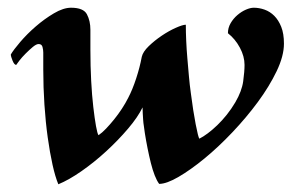

<svg xmlns="http://www.w3.org/2000/svg" viewBox="-20 -472 768 497"><path d="M461 -408Q453 -408 435 -400Q417 -392 398.5 -379.5Q380 -367 365 -352.5Q350 -338 347 -325Q342 -298 332.5 -269Q323 -240 312 -219Q305 -205 295.5 -190.5Q286 -176 275.5 -163Q265 -150 254.5 -139Q244 -128 235 -122Q232 -126 228.5 -145.5Q225 -165 221.5 -195Q218 -225 216 -263Q214 -301 214 -343V-395Q214 -418 205 -435Q196 -452 164 -452Q144 -452 119.5 -437.5Q95 -423 72.5 -403.5Q50 -384 32.5 -363.5Q15 -343 8 -331Q8 -326 12.5 -315Q17 -304 22 -304Q23 -306 30 -315Q37 -324 46.5 -333.5Q56 -343 65 -350.5Q74 -358 80 -358Q88 -358 90 -350.5Q92 -343 92 -336V-292Q92 -246 95 -201Q98 -156 103.5 -116.5Q109 -77 116 -45.5Q123 -14 131 5Q158 -6 191 -29Q224 -52 255 -80.5Q286 -109 311.5 -139Q337 -169 349 -194Q349 -187 349.5 -179Q350 -171 350.5 -162.5Q351 -154 352.5 -145Q354 -136 355 -127Q358 -108 362 -88Q366 -68 370.5 -50Q375 -32 380.5 -18Q386 -4 392 4Q411 4 442 -14Q473 -32 509 -61.5Q545 -91 581.5 -129.5Q618 -168 647.5 -208Q677 -248 696 -287.5Q715 -327 715 -359Q715 -385 708 -402.5Q701 -420 690 -431Q679 -442 665 -447Q651 -452 637 -452Q628 -452 616.5 -447Q605 -442 594.5 -433Q584 -424 577 -412Q570 -400 570 -386Q589 -371 601 -348.5Q613 -326 613 -304Q613 -287 609.5 -261.5Q606 -236 589 -207Q579 -190 567 -175Q555 -160 542.5 -148Q530 -136 518 -127Q506 -118 496 -113Q493 -117 486.5 -150.5Q480 -184 474 -231Q471 -252 469 -275Q467 -298 465 -321Q463 -344 462 -366.5Q461 -389 461 -408Z"/></svg>

Font: Vermiglione
Style: Italic
Weight: 400
Italic angle: -11°
Version: Version 1.105